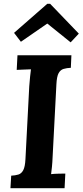

<svg xmlns="http://www.w3.org/2000/svg" viewBox="-20 -991 435 1011"><path d="M356 -700 353 -634Q331 -633 314.5 -628Q298 -623 288.5 -605.5Q279 -588 277 -547L257 -164Q256 -137 253.5 -112Q251 -87 249 -74Q265 -76 289.5 -76.5Q314 -77 324 -77L320 0H35L39 -66Q61 -67 77 -72Q93 -77 102.5 -95Q112 -113 114 -153L134 -536Q136 -563 138.5 -588Q141 -613 143 -626Q127 -625 103 -624.5Q79 -624 68 -623L72 -700ZM352 -768 229 -867 90 -771 54 -818 229 -971H244L395 -814Z"/></svg>

Font: Lora
Style: Italic
Weight: 400
Italic angle: -3°
Designer: Olga Karpushina, Alexei Vanyashin (Cyrillic)
Foundry: Cyreal
Version: Version 3.008